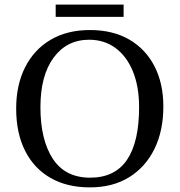

<svg xmlns="http://www.w3.org/2000/svg" viewBox="-20 -799 777 831"><path d="M369 12Q270 12 198.5 -29Q127 -70 88.5 -146.5Q50 -223 50 -329Q50 -431 88.5 -507.5Q127 -584 198.5 -626.5Q270 -669 369 -669Q469 -669 540 -627.5Q611 -586 649 -511.5Q687 -437 687 -338Q687 -233 648.5 -154.5Q610 -76 539 -32Q468 12 369 12ZM370 -30Q477 -30 529.5 -107Q582 -184 582 -335Q582 -425 555 -490.5Q528 -556 479.5 -591.5Q431 -627 366 -627Q269 -627 212 -549.5Q155 -472 155 -335Q155 -194 208.5 -112Q262 -30 370 -30ZM515 -726H221V-779H515Z"/></svg>

Font: STIX Two Text
Style: Regular
Weight: 400
Designer: Ross Mills, John Hudson & Paul Hanslow, Tiro Typeworks Ltd; with prior portions MicroPress Inc., and Coen Hoffman.
Foundry: Tiro Typeworks Ltd
Version: Version 2.13 b171